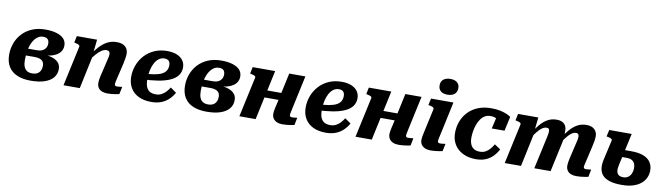

<svg xmlns="http://www.w3.org/2000/svg" viewBox="-39 -1407 7081 2045"><g transform="rotate(10 3501.5 -384.5)"><path d="M310 -66Q343 -66 364.5 -78Q386 -90 397.5 -112.5Q409 -135 409 -164Q409 -206 382.5 -224.5Q356 -243 308 -243H136L153 -318H321Q353 -318 376 -329.5Q399 -341 411.5 -361.5Q424 -382 424 -408Q424 -439 408.5 -455Q393 -471 358 -471Q332 -471 309.5 -458.5Q287 -446 268.5 -422.5Q250 -399 236.5 -365.5Q223 -332 216 -288Q209 -244 209 -192Q209 -150 220 -122Q231 -94 253.5 -80Q276 -66 310 -66ZM371 -551Q439 -551 490 -536Q541 -521 569 -491.5Q597 -462 597 -416Q597 -376 572 -344.5Q547 -313 495 -295Q443 -277 364 -277L409 -301L402 -264L368 -287Q431 -287 479 -274Q527 -261 554.5 -233Q582 -205 582 -160Q582 -106 549.5 -67Q517 -28 455.5 -7.5Q394 13 306 13Q221 13 160 -13Q99 -39 66.5 -91.5Q34 -144 34 -223Q34 -287 56 -346Q78 -405 120.5 -451Q163 -497 226 -524Q289 -551 371 -551Z M661 0H837L920 -392H913L929 -540H710L695 -468L704 -466Q721 -463 733 -458.5Q745 -454 751 -448Q757 -442 755 -433ZM1222 -222 1251 -345Q1257 -375 1261 -400.5Q1265 -426 1265 -447Q1265 -494 1234 -522.5Q1203 -551 1142 -551Q1085 -551 1039.5 -527Q994 -503 954.5 -459.5Q915 -416 876 -358L881 -304Q912 -349 940.5 -381Q969 -413 995.5 -430.5Q1022 -448 1047 -448Q1068 -448 1077 -438Q1086 -428 1086 -411Q1086 -399 1083.5 -384Q1081 -369 1075 -347L1048 -232Q1038 -191 1032 -165Q1026 -139 1024 -122Q1022 -105 1022 -91Q1022 -59 1036 -37.5Q1050 -16 1075.5 -5.5Q1101 5 1135 5Q1159 5 1182 3Q1205 1 1225.5 -3Q1246 -7 1263 -10L1280 -91Q1273 -91 1264 -89.5Q1255 -88 1244.5 -87Q1234 -86 1224 -86Q1211 -86 1204.5 -91Q1198 -96 1198 -108Q1198 -115 1200.5 -129Q1203 -143 1208.5 -165.5Q1214 -188 1222 -222Z M1612 13Q1532 13 1474.5 -14.5Q1417 -42 1386 -93.5Q1355 -145 1355 -215Q1355 -281 1378 -341.5Q1401 -402 1444 -449Q1487 -496 1548.5 -523.5Q1610 -551 1686 -551Q1752 -551 1795.5 -531.5Q1839 -512 1860.5 -480Q1882 -448 1882 -407Q1882 -357 1855 -320.5Q1828 -284 1775 -260Q1722 -236 1645 -223.5Q1568 -211 1468 -208L1472 -272Q1542 -274 1592 -282.5Q1642 -291 1673 -306.5Q1704 -322 1719 -346.5Q1734 -371 1734 -405Q1734 -425 1727.5 -439Q1721 -453 1707 -460.5Q1693 -468 1671 -468Q1639 -468 1612.5 -449Q1586 -430 1567.5 -396Q1549 -362 1539 -316.5Q1529 -271 1529 -217Q1529 -167 1542 -135.5Q1555 -104 1580.5 -89.5Q1606 -75 1644 -75Q1679 -75 1706 -89Q1733 -103 1754 -126Q1775 -149 1791 -175L1855 -129Q1832 -87 1797.5 -54.5Q1763 -22 1717 -4.5Q1671 13 1612 13Z M2212 -66Q2245 -66 2266.5 -78Q2288 -90 2299.5 -112.5Q2311 -135 2311 -164Q2311 -206 2284.5 -224.5Q2258 -243 2210 -243H2038L2055 -318H2223Q2255 -318 2278 -329.5Q2301 -341 2313.5 -361.5Q2326 -382 2326 -408Q2326 -439 2310.5 -455Q2295 -471 2260 -471Q2234 -471 2211.5 -458.5Q2189 -446 2170.5 -422.5Q2152 -399 2138.5 -365.5Q2125 -332 2118 -288Q2111 -244 2111 -192Q2111 -150 2122 -122Q2133 -94 2155.5 -80Q2178 -66 2212 -66ZM2273 -551Q2341 -551 2392 -536Q2443 -521 2471 -491.5Q2499 -462 2499 -416Q2499 -376 2474 -344.5Q2449 -313 2397 -295Q2345 -277 2266 -277L2311 -301L2304 -264L2270 -287Q2333 -287 2381 -274Q2429 -261 2456.5 -233Q2484 -205 2484 -160Q2484 -106 2451.5 -67Q2419 -28 2357.5 -7.5Q2296 13 2208 13Q2123 13 2062 -13Q2001 -39 1968.5 -91.5Q1936 -144 1936 -223Q1936 -287 1958 -346Q1980 -405 2022.5 -451Q2065 -497 2128 -524Q2191 -551 2273 -551Z M2709 -244H3018L3036 -322H2727ZM2563 0H2739L2855 -540H2612L2597 -468L2608 -465Q2626 -462 2637.5 -457.5Q2649 -453 2654 -447.5Q2659 -442 2657 -433ZM3091 -108Q3091 -115 3093.5 -128.5Q3096 -142 3101 -164Q3106 -186 3112 -216L3182 -540H3007L2937 -214Q2929 -181 2924 -158.5Q2919 -136 2916.5 -120.5Q2914 -105 2914 -91Q2914 -60 2928.5 -38.5Q2943 -17 2968.5 -6Q2994 5 3030 5Q3054 5 3076.5 2.5Q3099 0 3119.5 -3Q3140 -6 3157 -10L3173 -91Q3167 -91 3158 -89.5Q3149 -88 3138.5 -87Q3128 -86 3117 -86Q3104 -86 3097.5 -91Q3091 -96 3091 -108Z M3499 13Q3419 13 3361.5 -14.5Q3304 -42 3273 -93.5Q3242 -145 3242 -215Q3242 -281 3265 -341.5Q3288 -402 3331 -449Q3374 -496 3435.5 -523.5Q3497 -551 3573 -551Q3639 -551 3682.5 -531.5Q3726 -512 3747.5 -480Q3769 -448 3769 -407Q3769 -357 3742 -320.5Q3715 -284 3662 -260Q3609 -236 3532 -223.5Q3455 -211 3355 -208L3359 -272Q3429 -274 3479 -282.5Q3529 -291 3560 -306.5Q3591 -322 3606 -346.5Q3621 -371 3621 -405Q3621 -425 3614.5 -439Q3608 -453 3594 -460.5Q3580 -468 3558 -468Q3526 -468 3499.5 -449Q3473 -430 3454.5 -396Q3436 -362 3426 -316.5Q3416 -271 3416 -217Q3416 -167 3429 -135.5Q3442 -104 3467.5 -89.5Q3493 -75 3531 -75Q3566 -75 3593 -89Q3620 -103 3641 -126Q3662 -149 3678 -175L3742 -129Q3719 -87 3684.5 -54.5Q3650 -22 3604 -4.5Q3558 13 3499 13Z M3965 -244H4274L4292 -322H3983ZM3819 0H3995L4111 -540H3868L3853 -468L3864 -465Q3882 -462 3893.5 -457.5Q3905 -453 3910 -447.5Q3915 -442 3913 -433ZM4347 -108Q4347 -115 4349.5 -128.5Q4352 -142 4357 -164Q4362 -186 4368 -216L4438 -540H4263L4193 -214Q4185 -181 4180 -158.5Q4175 -136 4172.5 -120.5Q4170 -105 4170 -91Q4170 -60 4184.5 -38.5Q4199 -17 4224.5 -6Q4250 5 4286 5Q4310 5 4332.5 2.5Q4355 0 4375.5 -3Q4396 -6 4413 -10L4429 -91Q4423 -91 4414 -89.5Q4405 -88 4394.5 -87Q4384 -86 4373 -86Q4360 -86 4353.5 -91Q4347 -96 4347 -108Z M4516 -91Q4516 -105 4519 -122Q4522 -139 4527.5 -165Q4533 -191 4542 -232L4586 -433Q4588 -442 4582 -448Q4576 -454 4564 -458.5Q4552 -463 4535 -466L4525 -468L4541 -540H4783L4715 -222Q4708 -188 4702.5 -165.5Q4697 -143 4694.5 -129Q4692 -115 4692 -108Q4692 -96 4698.5 -91Q4705 -86 4719 -86Q4730 -86 4740 -87Q4750 -88 4759.5 -89.5Q4769 -91 4776 -91L4759 -10Q4742 -6 4722 -3Q4702 0 4679 2.5Q4656 5 4632 5Q4597 5 4571 -6Q4545 -17 4530.5 -38.5Q4516 -60 4516 -91ZM4606 -695Q4606 -737 4633.5 -759.5Q4661 -782 4709 -782Q4755 -782 4781.5 -760.5Q4808 -739 4808 -699Q4808 -657 4780.5 -634Q4753 -611 4705 -611Q4659 -611 4632.5 -632.5Q4606 -654 4606 -695Z M5148 -73Q5186 -73 5213 -88.5Q5240 -104 5260 -128Q5280 -152 5295 -178L5360 -135Q5337 -90 5303.5 -56.5Q5270 -23 5225.5 -5Q5181 13 5121 13Q5064 13 5015.5 -3Q4967 -19 4931.5 -49.5Q4896 -80 4876 -124Q4856 -168 4856 -225Q4856 -292 4878.5 -351Q4901 -410 4944.5 -455Q4988 -500 5050 -525Q5112 -550 5192 -550Q5249 -550 5291.5 -540.5Q5334 -531 5362.5 -518Q5391 -505 5405 -494L5371 -339H5233L5267 -487Q5281 -485 5288.5 -477Q5296 -469 5298.5 -458Q5301 -447 5299.5 -437Q5298 -427 5293 -422Q5285 -435 5272 -445.5Q5259 -456 5240.5 -461.5Q5222 -467 5197 -467Q5163 -467 5136.5 -451Q5110 -435 5091 -407Q5072 -379 5060 -345Q5048 -311 5042 -274.5Q5036 -238 5036 -204Q5036 -163 5048.5 -133.5Q5061 -104 5086 -88.5Q5111 -73 5148 -73Z M5433 0H5609L5692 -392H5685L5701 -540H5482L5467 -468L5476 -466Q5493 -463 5505 -458.5Q5517 -454 5523 -448Q5529 -442 5527 -433ZM6295 -222 6323 -345Q6330 -375 6334 -400Q6338 -425 6338 -447Q6338 -478 6324.5 -501.5Q6311 -525 6285 -538Q6259 -551 6221 -551Q6166 -551 6122.5 -526.5Q6079 -502 6041.5 -458.5Q6004 -415 5967 -358L5973 -304Q6002 -348 6027.5 -380.5Q6053 -413 6077.5 -430.5Q6102 -448 6125 -448Q6144 -448 6151 -438Q6158 -428 6158 -411Q6158 -399 6155.5 -384Q6153 -369 6147 -347L6120 -232Q6110 -191 6104.5 -165Q6099 -139 6096.5 -122Q6094 -105 6094 -91Q6094 -59 6108 -37.5Q6122 -16 6147.5 -5.5Q6173 5 6207 5Q6232 5 6254.5 3Q6277 1 6298 -3Q6319 -7 6336 -10L6352 -91Q6346 -91 6336.5 -89.5Q6327 -88 6317 -87Q6307 -86 6296 -86Q6283 -86 6276.5 -91Q6270 -96 6270 -108Q6270 -115 6273 -129Q6276 -143 6281.5 -165.5Q6287 -188 6295 -222ZM5753 0H5929L6002 -337Q6003 -346 6004.5 -362Q6006 -378 6006.5 -396Q6007 -414 6007.5 -428.5Q6008 -443 6008 -450Q6008 -481 5996 -503.5Q5984 -526 5960 -538.5Q5936 -551 5899 -551Q5844 -551 5801 -526.5Q5758 -502 5721.5 -459Q5685 -416 5648 -358L5653 -304Q5682 -348 5708 -380.5Q5734 -413 5758.5 -430.5Q5783 -448 5807 -448Q5826 -448 5832.5 -439Q5839 -430 5839 -414Q5839 -403 5836.5 -387Q5834 -371 5829 -349Z M6697 13Q6623 13 6572.5 -2Q6522 -17 6494 -46Q6466 -75 6459 -118Q6452 -161 6464 -216L6513 -433Q6515 -442 6510 -447.5Q6505 -453 6494 -457.5Q6483 -462 6465 -465L6452 -468L6468 -540H6711L6635 -193Q6625 -151 6629.5 -123.5Q6634 -96 6652 -83Q6670 -70 6702 -70Q6733 -70 6754.5 -85.5Q6776 -101 6787.5 -127.5Q6799 -154 6799 -187Q6799 -215 6789.5 -235.5Q6780 -256 6759 -268Q6738 -280 6706 -280H6574L6592 -358H6737Q6820 -358 6871.5 -337.5Q6923 -317 6948 -279.5Q6973 -242 6973 -190Q6973 -150 6957 -113.5Q6941 -77 6907.5 -48.5Q6874 -20 6822 -3.5Q6770 13 6697 13Z"/></g></svg>

Font: Roboto Serif
Style: Bold Italic
Weight: 700
Italic angle: -10°
Designer: Greg Gazdowicz
Foundry: Commercial Type
Version: Version 1.008